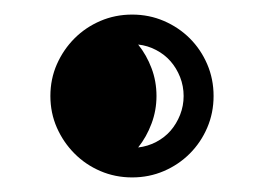

<svg xmlns="http://www.w3.org/2000/svg" viewBox="-20 -236 366 266"><path d="M49.8 -103Q49.8 -126.5 58.8 -147Q67.9 -167.5 83.3 -182.9Q98.6 -198.2 119.1 -207Q139.6 -215.8 163.1 -215.8Q186.5 -215.8 207 -207Q227.5 -198.2 242.9 -182.9Q258.3 -167.5 267.1 -147Q275.9 -126.5 275.9 -103Q275.9 -79.6 267.1 -59.1Q258.3 -38.6 242.9 -23.2Q227.5 -7.8 207 1Q186.5 9.8 163.1 9.8Q139.6 9.8 119.1 1Q98.6 -7.8 83.3 -23.2Q67.9 -38.6 58.8 -59.1Q49.8 -79.6 49.8 -103ZM171.4 -174.3Q183.1 -159.7 189.9 -141.6Q196.8 -123.5 196.8 -103Q196.8 -83 189.9 -64.7Q183.1 -46.4 171.4 -31.7Q184.6 -33.2 196.3 -39.3Q208 -45.4 216.3 -54.9Q224.6 -64.5 229.5 -76.9Q234.4 -89.4 234.4 -103Q234.4 -116.7 229.5 -129.2Q224.6 -141.6 216.3 -151.1Q208 -160.6 196.3 -166.7Q184.6 -172.9 171.4 -174.3Z"/></svg>

Font: Fascinate Inline
Style: Regular
Weight: 900
Designer: Astigmatic (AOETI)
Foundry: Astigmatic (AOETI)
Version: Version 1.000